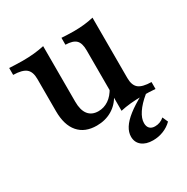

<svg xmlns="http://www.w3.org/2000/svg" viewBox="-145 -551 853 875"><g transform="rotate(-30 281.0 -113.5)"><path d="M227.4 11.3Q165.3 11.3 131.9 -27.4Q98.4 -66.1 98.4 -138.7V-308.9Q98.4 -346.8 78.6 -362.9Q58.9 -379 12.1 -379.8V-416.1Q28.2 -415.3 46 -414.5Q63.7 -413.7 83.1 -413.7Q114.5 -413.7 142.3 -416.5Q170.2 -419.4 196 -425V-132.3Q196 -87.9 214.1 -64.9Q232.3 -41.9 266.9 -41.9Q296 -41.9 320.6 -58.5Q345.2 -75 362.9 -108.1L362.1 -66.9Q342.7 -29.8 307.7 -9.3Q272.6 11.3 227.4 11.3ZM358.1 8.9V-309.7Q358.1 -347.6 341.9 -363.3Q325.8 -379 287.1 -379.8V-416.1Q301.6 -415.3 317.3 -414.5Q333.1 -413.7 350 -413.7Q379.8 -413.7 406 -416.5Q432.3 -419.4 455.6 -425V-107.3Q455.6 -69.4 475 -53.2Q494.4 -37.1 541.9 -36.3V0Q525 -1.6 507.7 -2Q490.3 -2.4 471 -2.4Q439.5 -2.4 411.3 0.4Q383.1 3.2 358.1 8.9ZM416.1 197.6Q379 197.6 357.7 180.2Q336.3 162.9 336.3 133.1Q336.3 109.7 350.8 86.7Q365.3 63.7 395.6 39.9Q425.8 16.1 472.6 -8.9H497.6Q497.6 -5.6 495.6 -4.4Q493.5 -3.2 491.9 -1.6Q456.5 27.4 437.5 56Q418.5 84.7 418.5 108.9Q418.5 127.4 428.2 137.1Q437.9 146.8 455.6 146.8Q483.1 146.8 504 128.2L516.9 157.3Q497.6 176.6 471.4 187.1Q445.2 197.6 416.1 197.6Z"/></g></svg>

Font: Playfair 9pt SemiBold
Style: Regular
Weight: 600
Designer: Claus Eggers Sørensen
Foundry: Claus Eggers Sørensen
Version: Version 2.001;gftools[0.9.30]